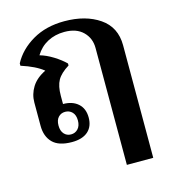

<svg xmlns="http://www.w3.org/2000/svg" viewBox="-111 -653 821 928"><g transform="rotate(-15 299.5 -189.5)"><path d="M409 -400Q409 -449 376 -481.5Q343 -514 283 -514Q236 -514 198.5 -494Q161 -474 138 -436Q170 -427 204 -406Q238 -385 261 -362V-352Q219 -326 203 -297.5Q187 -269 187 -220V-179Q234 -179 262 -154Q290 -129 290 -84Q290 -39 262 -14.5Q234 10 182 10Q116 10 85.5 -21Q55 -52 55 -105V-222Q55 -263 77 -298.5Q99 -334 146 -357Q108 -388 36 -411V-423Q69 -485 136.5 -524.5Q204 -564 296 -564Q402 -564 471.5 -516.5Q541 -469 541 -378V185H409ZM236 -84Q236 -111 222 -125.5Q208 -140 187 -140Q166 -140 152.5 -125.5Q139 -111 139 -84Q139 -57 152.5 -42Q166 -27 187 -27Q208 -27 222 -42Q236 -57 236 -84Z"/></g></svg>

Font: Trirong SemiBold
Style: Regular
Weight: 600
Designer: Katatrad Team
Foundry: CadsonDemak
Version: Version 1.000